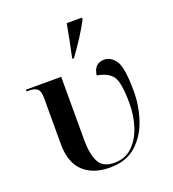

<svg xmlns="http://www.w3.org/2000/svg" viewBox="-144 -907 928 1028"><g transform="rotate(-20 320.0 -393.0)"><path d="M317 -606H325Q357 -650 386 -694.5Q415 -739 440 -786V-796H353Q345 -752 336 -705Q327 -658 317 -614ZM308 10Q401 10 457.5 -41Q514 -92 540 -170Q566 -248 566 -329Q566 -466 539 -505Q512 -544 474 -544Q416 -544 408 -478Q470 -468 496 -433Q522 -398 522 -276Q522 -208 502 -146.5Q482 -85 441.5 -45.5Q401 -6 339 -6Q273 -6 250 -51Q227 -96 227 -176V-536H26V-526H40Q72 -526 87 -513Q102 -500 102 -463V-198Q102 -94 156.5 -42Q211 10 308 10Z"/></g></svg>

Font: Noto Serif Display Semi
Style: Regular
Weight: 600
Designer: Monotype Design Team
Foundry: Monotype Imaging Inc.
Version: Version 1.900